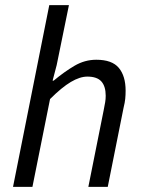

<svg xmlns="http://www.w3.org/2000/svg" viewBox="-20 -732 559 752"><path d="M173 -712H250L202 -477L186 -416H190Q232 -451 272 -474.5Q312 -498 357 -498Q419 -498 445.5 -466Q472 -434 472 -377Q472 -360 470.5 -345Q469 -330 464 -310L402 0H326L386 -300Q390 -320 392 -332Q394 -344 394 -357Q394 -394 377 -413Q360 -432 322 -432Q293 -432 257.5 -411Q222 -390 176 -344L107 0H31Z"/></svg>

Font: mr_Source Sans Pro
Style: Italic
Weight: 400
Italic angle: -11°
Designer: Paul D. Hunt
Foundry: Adobe Systems Incorporated
Version: Version 1.036;July 10, 2024;FontCreator 11.5.0.2430 64-bit